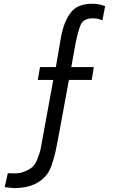

<svg xmlns="http://www.w3.org/2000/svg" viewBox="-20 -1183 656 1019"><path d="M538.1 -1150.4Q534.2 -1130.9 523.4 -1075.2Q498 -1085.9 472.7 -1085.9Q425.8 -1085.9 409.2 -1053.7Q398.4 -1031.2 382.8 -962.9Q375 -918 358.4 -827.1Q387.7 -827.1 477.5 -827.1Q475.6 -809.6 466.8 -758.8Q436.5 -758.8 345.7 -758.8Q331.1 -680.7 288.1 -445.3Q263.7 -309.6 234.4 -264.6Q178.7 -184.6 54.7 -184.6Q38.1 -186.5 4.9 -189.5Q8.8 -208 21.5 -263.7Q29.3 -263.7 54.7 -262.7Q88.9 -262.7 114.3 -274.4Q139.6 -285.2 154.3 -298.8Q168.9 -313.5 179.7 -342.8Q191.4 -372.1 195.3 -390.6Q199.2 -410.2 206.1 -449.2Q224.6 -552.7 262.7 -758.8Q242.2 -758.8 180.7 -758.8Q183.6 -776.4 192.4 -827.1Q212.9 -827.1 276.4 -827.1Q283.2 -866.2 303.7 -985.4Q319.3 -1070.3 355.5 -1116.2Q390.6 -1163.1 469.7 -1163.1Q505.9 -1163.1 538.1 -1150.4Z"/></svg>

Font: Das Gitter
Style: Book
Weight: 400
Version: Version 006.000